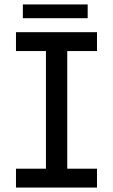

<svg xmlns="http://www.w3.org/2000/svg" viewBox="-20 -845 509 865"><path d="M52 0V-85H187V-615H52V-700H417V-615H283V-85H417V0ZM83 -763V-825H375V-763Z"/></svg>

Font: MuseoModerno Thin
Style: Regular
Weight: 400
Version: Version 1.003